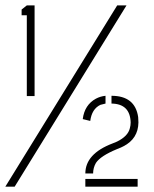

<svg xmlns="http://www.w3.org/2000/svg" viewBox="-20 -704 581 724"><path d="M301.8 0V-29.3H499V0ZM0 0 421.9 -683.6H457L35.2 0ZM61.5 -646.5V-668L81.1 -683.6H110.4V-341.8H81.1V-646.5ZM292 -254.9Q298.8 -308.6 341.8 -332Q358.4 -340.8 377.9 -342.8V-313.5Q377.9 -313.5 358.4 -308.6Q326.2 -293 320.3 -248ZM301.8 -49.8Q301.8 -124 404.3 -163.1Q418.9 -168.9 420.9 -169.9Q462.9 -190.4 469.7 -220.7Q472.7 -231.4 472.7 -242.2Q470.7 -312.5 400.4 -313.5V-342.8Q489.3 -342.8 501 -262.7Q502 -252.9 502 -242.2Q501 -180.7 445.3 -152.3Q438.5 -148.4 420.9 -141.6Q359.4 -116.2 341.8 -89.8Q331.1 -71.3 331.1 -49.8Z"/></svg>

Font: Post No Bills Jaffna Light
Style: Regular
Weight: 300
Designer: Kosala Senevirathne, Siva Puranthara, Lasantha Premarathna, Tharique Azeez
Foundry: Mooniak
Version: Version 1.220 ; ttfautohint (v1.6)